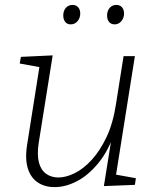

<svg xmlns="http://www.w3.org/2000/svg" viewBox="-20 -753 639 780"><path d="M204 7Q165 8 135.5 -10.5Q106 -29 93.5 -67.5Q81 -106 90 -164L142 -493L148 -479L60 -495L65 -522L194 -528L137 -171Q130 -122 138.5 -91.5Q147 -61 168 -46.5Q189 -32 217 -32Q248 -32 283.5 -49.5Q319 -67 352.5 -103.5Q386 -140 412.5 -195.5Q439 -251 451 -329L482 -525H528L450 -34L443 -45L532 -29L528 -2L402 3L436 -209L450 -226Q422 -142 380 -91Q338 -40 292 -16.5Q246 7 204 7ZM267 -654Q253 -654 245 -664Q237 -674 237 -690Q237 -709 247.5 -721Q258 -733 275 -733Q289 -733 297.5 -723.5Q306 -714 306 -698Q306 -680 295 -667Q284 -654 267 -654ZM446 -654Q431 -654 423 -664Q415 -674 415 -690Q415 -709 425.5 -721Q436 -733 453 -733Q467 -733 475.5 -723.5Q484 -714 484 -698Q484 -680 473 -667Q462 -654 446 -654Z"/></svg>

Font: Bitter Thin Light
Style: Italic
Weight: 300
Italic angle: -9°
Version: Version 2.002